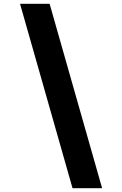

<svg xmlns="http://www.w3.org/2000/svg" viewBox="-20 -843 640 1006"><path d="M360 143 85 -823H240L515 143Z"/></svg>

Font: Iosevka SS04 Heavy Extended
Style: Italic
Weight: 900
Width: 7
Italic angle: -9°
Monospace: yes
Designer: Belleve Invis
Foundry: Belleve Invis
Version: Version 19.0.0; ttfautohint (v1.8.4)